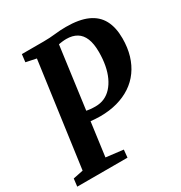

<svg xmlns="http://www.w3.org/2000/svg" viewBox="-177 -876 942 1001"><g transform="rotate(-30 293.5 -375.5)"><path d="M-1.5 0 4 -46 64.5 -58.5 150.5 -684 88.5 -697 94 -743H224.5Q262 -743 295.8 -747Q329.5 -751 363 -751Q442 -751 492 -728.8Q542 -706.5 565.8 -662.2Q589.5 -618 589.5 -552Q589.5 -496.5 575.8 -450.5Q562 -404.5 536.2 -368.8Q510.5 -333 473.2 -308.2Q436 -283.5 389 -270.5Q342 -257.5 286.5 -257.5Q274.5 -257.5 258 -258.5Q241.5 -259.5 226.5 -261Q211.5 -262.5 205.5 -263L205 -326Q214 -323.5 227.5 -320.8Q241 -318 257.2 -316.2Q273.5 -314.5 290.5 -314.5Q320 -314.5 344.2 -325.2Q368.5 -336 387.5 -356.8Q406.5 -377.5 420 -406.5Q433.5 -435.5 440.5 -472.2Q447.5 -509 447.5 -552Q447.5 -601.5 434.5 -633.2Q421.5 -665 396 -680.2Q370.5 -695.5 334 -695.5Q322 -695.5 307.5 -693.8Q293 -692 276.8 -688.2Q260.5 -684.5 242.5 -678L292 -727.5L202 -58.5L305.5 -46L301 0Z"/></g></svg>

Font: Merriweather 24pt SemiCondensed
Style: Bold Italic
Weight: 700
Width: 4
Italic angle: -7.8°
Designer: Eben Sorkin
Foundry: Eben Sorkin
Version: Version 2.101